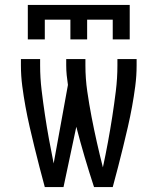

<svg xmlns="http://www.w3.org/2000/svg" viewBox="-20 -760 640 780"><path d="M162 0Q151 -40 140.5 -81Q130 -122 120 -162.5Q110 -203 100.5 -244.5Q91 -286 83.5 -327Q76 -368 70.5 -410Q65 -452 65 -494V-520H143V-494Q143 -444 149 -394Q155 -344 162.5 -294Q170 -244 179 -194.5Q188 -145 198 -96L256 -415Q253 -435 251 -454.5Q249 -474 249 -494V-520H327V-494Q327 -441 334.5 -389Q342 -337 352 -285Q362 -233 373.5 -182Q385 -131 398 -80Q409 -131 418.5 -182.5Q428 -234 436 -285.5Q444 -337 450.5 -389.5Q457 -442 457 -494V-520H535V-494Q535 -452 529.5 -410Q524 -368 516.5 -327Q509 -286 499.5 -244.5Q490 -203 480 -162.5Q470 -122 459.5 -81Q449 -40 438 0H362Q342 -61 324 -122Q306 -183 290 -245L238 0ZM93 -600V-740H507V-600H438V-680H334V-600H266V-680H162V-600Z"/></svg>

Font: Iosevka Extended
Style: Regular
Weight: 400
Width: 7
Monospace: yes
Designer: Belleve Invis
Foundry: Belleve Invis
Version: Version 32.5.0; ttfautohint (v1.8.4)